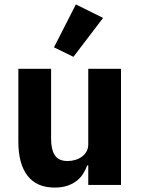

<svg xmlns="http://www.w3.org/2000/svg" viewBox="-20 -836 636 868"><path d="M379 -88H374Q367 -68 355.5 -50Q344 -32 326 -18Q308 -4 283.5 4Q259 12 227 12Q146 12 104.5 -41.5Q63 -95 63 -195V-525H211V-208Q211 -160 228 -134Q245 -108 286 -108Q303 -108 320 -113Q337 -118 350 -127.5Q363 -137 371 -151Q379 -165 379 -184V-525H527V0H379ZM312 -579 224 -622 323 -816 446 -755Z"/></svg>

Font: IBM Plex Thai
Style: Bold
Weight: 700
Designer: Mike Abbink, Paul van der Laan, Pieter van Rosmalen, Ben Mitchell, Mark Frömberg
Foundry: Bold Monday
Version: Version 1.0